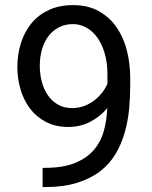

<svg xmlns="http://www.w3.org/2000/svg" viewBox="-20 -741 602 761"><path d="M157.7 -75.7Q231 -75.7 278.3 -95.5Q325.7 -115.2 353.3 -148.2Q380.9 -181.2 392.1 -223.9Q403.3 -266.6 405.3 -312.5Q377 -278.8 337.6 -258.3Q298.3 -237.8 251.5 -237.8Q198.7 -237.8 160.4 -258.5Q122.1 -279.3 97.4 -312.7Q72.8 -346.2 60.8 -388.7Q48.8 -431.2 48.8 -474.6Q48.8 -525.4 63 -570.3Q77.1 -615.2 104.7 -648.7Q132.3 -682.1 173.6 -701.4Q214.8 -720.7 269 -720.7Q330.1 -720.7 373 -696Q416 -671.4 443.4 -630.9Q470.7 -590.3 483.4 -538.8Q496.1 -487.3 496.1 -433.1V-400.4Q496.1 -354 491.5 -306.4Q486.8 -258.8 473.9 -214.1Q460.9 -169.4 437.7 -130.4Q414.6 -91.3 377 -62.3Q339.4 -33.2 285.4 -16.4Q231.4 0.5 157.7 0.5H148.9V-75.7ZM266.1 -312.5Q289.1 -312.5 310.5 -319.8Q332 -327.1 350.1 -340.3Q368.2 -353.5 382.6 -371.1Q397 -388.7 405.8 -409.2V-445.3Q405.8 -493.7 394.5 -531Q383.3 -568.4 364.5 -593.8Q345.7 -619.1 321 -632.3Q296.4 -645.5 269.5 -645.5Q237.8 -645.5 213.4 -632.8Q189 -620.1 172.1 -597.9Q155.3 -575.7 146.5 -545.4Q137.7 -515.1 137.7 -479.5Q137.7 -447.8 145.5 -417.7Q153.3 -387.7 169.2 -364.3Q185.1 -340.8 209.2 -326.7Q233.4 -312.5 266.1 -312.5Z"/></svg>

Font: RobotoDraft
Style: Regular
Weight: 400
Designer: Google
Foundry: Google
Version: Version 2.000988-w1; 2014